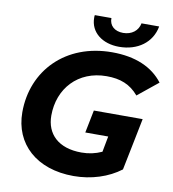

<svg xmlns="http://www.w3.org/2000/svg" viewBox="-96 -985 976 1081"><g transform="rotate(10 391.5 -444.5)"><path d="M523 -749C629 -749 709 -807 726 -901H625C617 -858 581 -830 532 -830C483 -830 452 -858 453 -901H358C357 -896 357 -891 357 -886C357 -802 428 -749 523 -749ZM446 -371 420 -241H551L534 -151C497 -134 459 -126 418 -126C285 -126 215 -197 215 -302C215 -456 320 -574 484 -574C562 -574 620 -552 667 -496L783 -590C723 -669 625 -712 491 -712C226 -712 51 -531 51 -292C51 -111 185 12 397 12C498 12 594 -19 665 -73L699 -241L725 -371Z"/></g></svg>

Font: AWKNG-Font
Style: Bold Italic
Weight: 700
Italic angle: -11.3°
Designer: Awakening Church
Foundry: Awakening Church
Version: Version 1.700;PS 001.700;hotconv 1.0.88;makeotf.lib2.5.64775